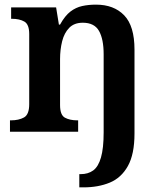

<svg xmlns="http://www.w3.org/2000/svg" viewBox="-20 -568 696 828"><path d="M322 240V183H328Q360 183 382 167Q404 151 415.5 111Q427 71 427 3V-334Q427 -399 407 -434.5Q387 -470 337 -470Q300 -470 278.5 -448Q257 -426 248 -390Q239 -354 239 -313V-115Q239 -72 260 -60.5Q281 -49 314 -49H317V0H23V-49H27Q61 -49 83.5 -61.5Q106 -74 106 -119V-421Q106 -463 85 -475Q64 -487 31 -487H28V-536H222L234 -462H239Q260 -500 283.5 -518Q307 -536 334.5 -542Q362 -548 394 -548Q471 -548 515.5 -502Q560 -456 560 -354V8Q560 97 531.5 148Q503 199 453.5 219.5Q404 240 340 240Z"/></svg>

Font: Noto Naskh Arabic SemiBold
Style: Regular
Weight: 600
Designer: Monotype Design Team, David Williams, Mohamad Dakak and Nizar Qandah
Foundry: Monotype Imaging Inc.
Version: Version 2.016